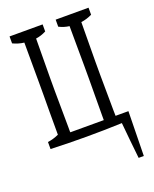

<svg xmlns="http://www.w3.org/2000/svg" viewBox="-139 -607 721 898"><g transform="rotate(-20 221.5 -158.0)"><path d="M20 -2.4Q47.4 -5.9 75.2 -18.6Q75.2 -18.6 75.2 -22Q75.2 -23.4 75.2 -34.2Q75.2 -75.7 75.2 -127.4Q75.2 -166 75.7 -214.4Q75.7 -242.7 75.7 -280.8Q75.2 -446.3 75.2 -473.1Q75.2 -473.1 75.2 -477.1Q47.9 -480 20 -493.2Q20 -505.9 20 -527.8Q20 -527.8 184.6 -527.8Q184.6 -505.4 184.6 -492.7Q159.2 -479.5 133.3 -476.1Q133.3 -476.1 133.3 -472.7Q132.8 -372.1 131.8 -280.8Q131.8 -242.7 131.8 -214.4Q131.8 -173.8 133.3 -34.7Q133.3 -19.5 133.3 -14.2Q133.3 -9.3 133.8 -9.3Q133.8 -9.3 300.3 -9.3Q300.3 -9.3 300.3 -14.2Q300.3 -19.5 300.3 -34.2Q300.3 -78.6 300.8 -127.2Q301.3 -175.8 301.3 -214.4Q301.3 -242.7 301.3 -280.8Q301.3 -319.3 300.8 -367.7Q300.3 -416 300.3 -460.9Q300.3 -462.4 300.3 -473.1Q300.3 -473.1 300.3 -477.1Q274.9 -480 249.5 -492.7Q249.5 -505.4 249.5 -527.8Q249.5 -527.8 413.1 -527.8Q413.1 -505.4 413.1 -492.7Q385.7 -479.5 358.4 -476.1Q356.9 -337.9 356.9 -280.8Q356.9 -242.7 356.9 -214.4Q356.9 -173.8 358.4 -34.7Q358.4 -19.5 358.9 -14.2Q358.9 -9.3 358.9 -9.3Q358.9 -9.3 422.9 -9.3Q420.9 106.4 418.9 212.4Q418.9 212.4 393.1 212.4Q383.8 127.4 375 32.7Q287.1 36.1 198.2 36.1Q109.4 36.1 20 32.7Q20 20 20 -2.4Z"/></g></svg>

Font: Scarab Serif
Style: Light
Weight: 300
Designer: John Roberts
Foundry: Scarab
Version: 1.0